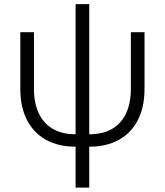

<svg xmlns="http://www.w3.org/2000/svg" viewBox="-20 -689 785 914"><path d="M339.8 9.3Q257.8 9.3 198.7 -23.7Q139.6 -56.6 108.2 -118.2Q76.7 -179.7 76.7 -266.1V-535.6H141.6V-266.6Q141.6 -198.2 164.6 -149.7Q187.5 -101.1 231.7 -75.4Q275.9 -49.8 339.8 -49.8H404.8Q469.2 -49.8 513.4 -75.4Q557.6 -101.1 580.3 -149.7Q603 -198.2 603 -266.6V-535.6H668V-266.1Q668 -179.7 636.7 -118.2Q605.5 -56.6 546.4 -23.7Q487.3 9.3 404.8 9.3ZM339.8 204.1V-669.4H404.8V204.1Z"/></svg>

Font: Inter 20pt Light
Style: Regular
Weight: 300
Version: Version 4.001;git-66647c0bb